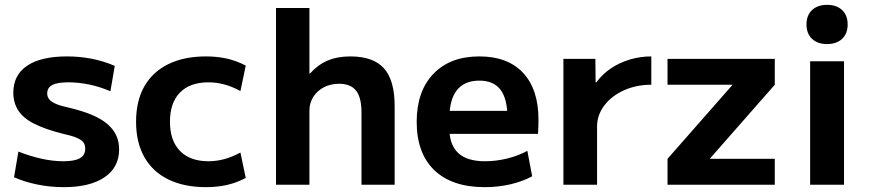

<svg xmlns="http://www.w3.org/2000/svg" viewBox="-20 -763 3597 793"><path d="M243 10Q187 10 133.5 -1Q80 -12 38 -31L56 -137Q104 -118 151 -107.5Q198 -97 242 -97Q288 -97 310 -109.5Q332 -122 332 -149Q332 -165 324 -175.5Q316 -186 295.5 -194.5Q275 -203 238 -211Q167 -229 122 -251.5Q77 -274 56 -306Q35 -338 35 -380Q35 -453 92 -491.5Q149 -530 257 -530Q309 -530 358 -520.5Q407 -511 454 -491L436 -386Q392 -405 348 -414Q304 -423 262 -423Q217 -423 196 -412Q175 -401 175 -377Q175 -363 183.5 -352.5Q192 -342 212 -333.5Q232 -325 266 -318Q320 -305 358.5 -289Q397 -273 422 -252Q447 -231 459.5 -205Q472 -179 472 -146Q472 -72 412 -31Q352 10 243 10Z M831 10Q740 10 675 -22Q610 -54 576 -114.5Q542 -175 542 -260Q542 -346 576 -406Q610 -466 675 -498Q740 -530 831 -530Q877 -530 917 -521Q957 -512 995 -492L973 -387Q938 -406 905.5 -414.5Q873 -423 841 -423Q765 -423 723.5 -381Q682 -339 682 -260Q682 -182 723.5 -139.5Q765 -97 841 -97Q873 -97 905.5 -105.5Q938 -114 973 -133L995 -28Q957 -8 917 1Q877 10 831 10Z M1120 0V-730H1258V-459H1260Q1292 -495 1332.5 -512.5Q1373 -530 1427 -530Q1523 -530 1567 -479.5Q1611 -429 1610 -320V0H1473V-293Q1474 -358 1451.5 -387.5Q1429 -417 1381 -417Q1345 -417 1317.5 -402.5Q1290 -388 1274 -363Q1258 -338 1258 -306V0Z M1982 10Q1847 10 1774 -60Q1701 -130 1701 -260Q1701 -386 1770 -458Q1839 -530 1960 -530Q2077 -530 2140.5 -462Q2204 -394 2204 -269Q2204 -255 2203.5 -237Q2203 -219 2202 -210H1778V-305H2095L2076 -276Q2076 -354 2047.5 -392Q2019 -430 1960 -430Q1898 -430 1867 -390.5Q1836 -351 1836 -273V-233Q1836 -165 1872.5 -131Q1909 -97 1983 -97Q2029 -97 2075.5 -108.5Q2122 -120 2158 -140L2178 -35Q2140 -14 2089 -2Q2038 10 1982 10Z M2307 0V-520H2439L2440 -423H2443Q2469 -458 2504.5 -481.5Q2540 -505 2582.5 -517.5Q2625 -530 2670 -530V-413Q2608 -413 2557 -390Q2506 -367 2476 -327.5Q2446 -288 2446 -240V0Z M2737 0V-107L3004 -411V-413H2737V-520H3180V-413L2913 -109V-107H3180V0Z M3326 0V-510H3466V0ZM3396 -581Q3357 -581 3334 -602.5Q3311 -624 3311 -662Q3311 -700 3334 -721.5Q3357 -743 3396 -743Q3435 -743 3458 -721.5Q3481 -700 3481 -662Q3481 -624 3458 -602.5Q3435 -581 3396 -581Z"/></svg>

Font: M PLUS 2 Thin
Style: Bold
Weight: 700
Version: Version 1.001